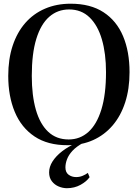

<svg xmlns="http://www.w3.org/2000/svg" viewBox="-20 -772 744 1036"><path d="M345.5 11.5Q237.5 12 166.2 -35.8Q95 -83.5 59.8 -168Q24.5 -252.5 24.5 -362.5Q24.5 -453 48.2 -525Q72 -597 116.2 -647.8Q160.5 -698.5 222.8 -725.2Q285 -752 361 -752Q468 -752 538.5 -706Q609 -660 644 -577Q679 -494 679 -382.5Q679 -292.5 655.5 -219.8Q632 -147 587.8 -95.2Q543.5 -43.5 482.2 -16Q421 11.5 345.5 11.5ZM350.5 -19.5Q412 -19.5 457.2 -60.2Q502.5 -101 527.2 -181.8Q552 -262.5 552 -382.5Q552 -483 529.8 -559.2Q507.5 -635.5 463.2 -678.2Q419 -721 353 -721Q291 -721 245.8 -681.5Q200.5 -642 176 -562.5Q151.5 -483 151.5 -362.5Q151.5 -257 173.5 -180Q195.5 -103 239.8 -61.2Q284 -19.5 350.5 -19.5ZM341 243.5Q318.5 243.5 296.5 234.2Q274.5 225 259.8 206Q245 187 245 158Q245 128 263.5 99Q282 70 315.2 44.2Q348.5 18.5 393 -1L408 -5L428.5 -1Q392 19 371.2 41.5Q350.5 64 341.8 87Q333 110 333 131.5Q333 158 350.2 170.8Q367.5 183.5 391 183.5Q409 183.5 425 177Q441 170.5 454 161L463.5 184Q447.5 207 414.8 225.2Q382 243.5 341 243.5Z"/></svg>

Font: Merriweather 120pt Medium
Style: Regular
Weight: 500
Version: Version 2.100